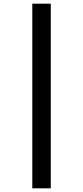

<svg xmlns="http://www.w3.org/2000/svg" viewBox="-20 -786 450 1040"><path d="M155 -766H255V234H155Z"/></svg>

Font: Noto Sans Lao UI ExtCond SemBd
Style: Regular
Weight: 600
Width: 2
Designer: Monotype Design Team
Foundry: Monotype Imaging Inc.
Version: Version 2.000; ttfautohint (v1.8.4.7-5d5b)